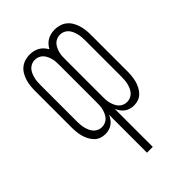

<svg xmlns="http://www.w3.org/2000/svg" viewBox="-218 -624 936 936"><g transform="rotate(-45 250.0 -156.5)"><path d="M230 215V-47Q225 -35 217.5 -24.5Q210 -14 199.5 -6.5Q189 1 176.5 4.5Q164 8 151 8Q135 8 120 2.5Q105 -3 94 -14.5Q83 -26 75.5 -40.5Q68 -55 64 -70.5Q60 -86 58.5 -102Q57 -118 57 -134V-386Q57 -403 59 -419.5Q61 -436 66 -452Q71 -468 79.5 -482.5Q88 -497 101 -507.5Q114 -518 130.5 -523Q147 -528 163 -528Q177 -528 190 -525Q203 -522 214.5 -515.5Q226 -509 235 -499Q244 -489 250 -478Q256 -489 265 -499Q274 -509 285.5 -515.5Q297 -522 310 -525Q323 -528 337 -528Q353 -528 369.5 -523Q386 -518 399 -507.5Q412 -497 420.5 -482.5Q429 -468 434 -452Q439 -436 441 -419.5Q443 -403 443 -386V-134Q443 -118 441.5 -102Q440 -86 436 -70.5Q432 -55 424.5 -40.5Q417 -26 406 -14.5Q395 -3 380 2.5Q365 8 349 8Q336 8 323.5 4.5Q311 1 300.5 -6.5Q290 -14 282.5 -24.5Q275 -35 270 -47V215ZM163 -28Q175 -28 186 -32.5Q197 -37 205 -45.5Q213 -54 218 -65Q223 -76 226 -87.5Q229 -99 229.5 -110.5Q230 -122 230 -134V-386Q230 -398 229.5 -409.5Q229 -421 226 -432.5Q223 -444 218 -455Q213 -466 205 -474.5Q197 -483 186 -487.5Q175 -492 163 -492Q152 -492 141 -487.5Q130 -483 122 -474.5Q114 -466 109 -455Q104 -444 101 -432.5Q98 -421 97 -409.5Q96 -398 96 -386V-134Q96 -122 97 -110.5Q98 -99 101 -87.5Q104 -76 109 -65Q114 -54 122 -45.5Q130 -37 141 -32.5Q152 -28 163 -28ZM337 -28Q348 -28 359 -32.5Q370 -37 378 -45.5Q386 -54 391 -65Q396 -76 399 -87.5Q402 -99 403 -110.5Q404 -122 404 -134V-386Q404 -398 403 -409.5Q402 -421 399 -432.5Q396 -444 391 -455Q386 -466 378 -474.5Q370 -483 359 -487.5Q348 -492 337 -492Q325 -492 314 -487.5Q303 -483 295 -474.5Q287 -466 282 -455Q277 -444 274 -432.5Q271 -421 270.5 -409.5Q270 -398 270 -386V-134Q270 -122 270.5 -110.5Q271 -99 274 -87.5Q277 -76 282 -65Q287 -54 295 -45.5Q303 -37 314 -32.5Q325 -28 337 -28Z"/></g></svg>

Font: Iosevka Term Curly Extralight
Style: Regular
Weight: 200
Designer: Belleve Invis
Foundry: Belleve Invis
Version: Version 32.3.0